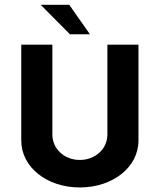

<svg xmlns="http://www.w3.org/2000/svg" viewBox="-20 -784 675 811"><path d="M275.4 -639.2H359.9L272.5 -763.7H151.9ZM316.9 7.8C457.5 7.8 564.9 -78.6 564.9 -190.4V-595.2H433.6V-215.3C433.6 -155.3 382.8 -108.4 316.9 -108.4C252 -108.4 201.2 -155.3 201.2 -215.3V-595.2H69.8V-190.4C69.8 -78.6 177.2 7.8 316.9 7.8Z"/></svg>

Font: Now ExtraBold
Style: Regular
Weight: 800
Designer: Alfredo Marco Pradil
Foundry: Alfredo Marco Pradil
Version: Version 1.200;hotconv 1.0.109;makeotfexe 2.5.65596